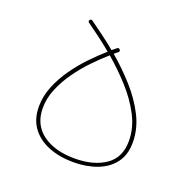

<svg xmlns="http://www.w3.org/2000/svg" viewBox="-109 -697 808 807"><g transform="rotate(20 295.5 -293.5)"><path d="M299.3 1Q237.3 1 188.5 -18.6Q139.6 -38.1 111.8 -76.2Q84 -114.3 84 -169.9Q84 -216.3 102.3 -261.2Q120.6 -306.2 149.7 -347.2Q178.7 -388.2 212.4 -423.1Q246.1 -458 276.9 -484.9Q247.1 -509.8 217.8 -531.7Q188.5 -553.7 162.1 -572.3Q155.3 -577.6 160.2 -584Q165.5 -590.8 171.9 -585.9Q198.2 -566.9 228.8 -544.4Q259.3 -522 290 -496.6Q299.3 -504.4 309.1 -512.2Q315.4 -517.6 321.3 -510.7Q326.7 -504.4 319.8 -498.5Q311.5 -491.7 303.7 -485.4Q355.5 -441.4 401.9 -389.9Q448.2 -338.4 477.5 -281Q506.8 -223.6 506.8 -162.1Q506.8 -106.4 479.2 -70.3Q451.7 -34.2 404.5 -16.6Q357.4 1 299.3 1ZM101.6 -169.9Q101.6 -95.7 155.5 -55.7Q209.5 -15.6 299.3 -15.6Q383.8 -15.6 436.5 -51.8Q489.3 -87.9 489.3 -162.1Q489.3 -219.7 460.9 -274.7Q432.6 -329.6 387 -379.9Q341.3 -430.2 290.5 -473.6Q259.8 -446.8 226.8 -412.6Q193.8 -378.4 165.5 -338.6Q137.2 -298.8 119.4 -256.1Q101.6 -213.4 101.6 -169.9Z"/></g></svg>

Font: Mikhak-DS2-FD Thin
Style: Regular
Weight: 100
Designer: Amin Abedi
Version: Version 3.2